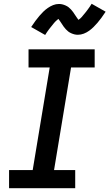

<svg xmlns="http://www.w3.org/2000/svg" viewBox="-20 -996 579 1016"><path d="M28 0V-96H153L243 -639H131V-735H481V-639H356L266 -96H378V0ZM219 -811 145 -853Q157 -871 167.5 -885.5Q178 -900 188.5 -912Q199 -924 209 -934Q219 -944 232.5 -953.5Q246 -963 261 -969Q276 -975 292 -975Q301 -975 309.5 -973Q318 -971 327 -967Q336 -963 342.5 -958Q349 -953 355.5 -946Q362 -939 367 -932Q372 -925 376 -918.5Q380 -912 385.5 -904.5Q391 -897 395 -891Q399 -893 404.5 -898Q410 -903 413 -906.5Q416 -910 419.5 -914.5Q423 -919 427.5 -924Q432 -929 436 -934.5Q440 -940 445 -946.5Q450 -953 455 -960.5Q460 -968 465 -976L539 -934Q527 -916 516.5 -901.5Q506 -887 495.5 -875Q485 -863 475 -853Q465 -843 452 -833.5Q439 -824 423.5 -818Q408 -812 392 -812Q383 -812 374.5 -814Q366 -816 357 -820Q348 -824 341.5 -829Q335 -834 328.5 -841Q322 -848 317 -855Q312 -862 308 -868.5Q304 -875 298 -883.5Q292 -892 289 -896Q285 -893 280 -888.5Q275 -884 271.5 -880.5Q268 -877 264.5 -872.5Q261 -868 257 -863Q253 -858 248.5 -852.5Q244 -847 239 -840.5Q234 -834 229 -826.5Q224 -819 219 -811Z"/></svg>

Font: Iosevka SS04 Oblique
Style: Bold
Weight: 700
Italic angle: -9°
Monospace: yes
Designer: Belleve Invis
Foundry: Belleve Invis
Version: Version 19.0.0; ttfautohint (v1.8.4)